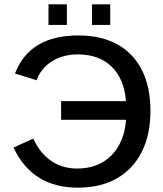

<svg xmlns="http://www.w3.org/2000/svg" viewBox="-20 -863 756 893"><path d="M338.4 -79.1Q437 -79.1 497.6 -139.6Q558.1 -200.2 566.4 -305.7H264.2V-392.6H565.9Q557.6 -496.1 499.3 -553Q440.9 -609.9 342.3 -609.9Q272 -609.9 221.2 -577.6Q170.4 -545.4 150.4 -489.7L49.8 -521Q117.7 -698.2 344.2 -698.2Q450.7 -698.2 525.6 -656.7Q600.6 -615.2 640.1 -536.9Q679.7 -458.5 679.7 -347.2Q679.7 -237.3 639.6 -157.2Q599.6 -77.1 524.2 -33.7Q448.7 9.8 342.3 9.8Q129.9 9.8 43 -176.8L134.8 -218.3Q165.5 -150.9 217.8 -115Q270 -79.1 338.4 -79.1ZM492.7 -842.8V-747.1H407.7V-842.8ZM291 -842.8V-747.1H205.6V-842.8Z"/></svg>

Font: Arimo Medium
Style: Regular
Weight: 500
Designer: Steve Matteson
Foundry: Monotype Imaging Inc.
Version: Version 1.33